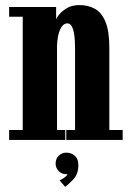

<svg xmlns="http://www.w3.org/2000/svg" viewBox="-20 -551 512 756"><path d="M16 0V-39H69.5V-485H16V-523.5H201V-474.5Q202 -480 212.8 -493.5Q223.5 -507 243.5 -519Q263.5 -531 293.5 -531Q326.5 -531 353 -516.8Q379.5 -502.5 395 -466Q410.5 -429.5 410.5 -362V-39H463V0H241V-39H275.5V-361.5Q275.5 -459 245.5 -459Q228 -459 217 -435.5Q206 -412 204.5 -370V-39H237V0ZM236.5 184.5 214.5 159Q219.5 157.5 231 150Q242.5 142.5 246 134.5Q245 135 241 135Q223.5 135 211.2 122.8Q199 110.5 199 92.5Q199 74.5 211.2 62.2Q223.5 50 241 50Q260.5 50 274.5 62.2Q288.5 74.5 288.5 99Q288.5 134.5 269 155Q249.5 175.5 236.5 184.5Z"/></svg>

Font: Imbue 10pt ExtraBold
Style: Regular
Weight: 800
Designer: Tyler Finck
Foundry: Etcetera Type Company
Version: Version 1.102; ttfautohint (v1.8.3)